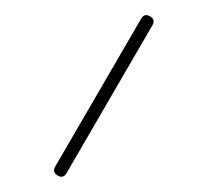

<svg xmlns="http://www.w3.org/2000/svg" viewBox="-20 -121 278 251"><path d="M55.2 108.4Q47.9 104 52.2 96.7L164.6 -96.7Q168.9 -104 176.3 -99.6Q183.6 -95.2 179.2 -87.9L66.9 105.5Q62.5 112.8 55.2 108.4Z"/></svg>

Font: Mikhak-DS2-FD Thin
Style: Regular
Weight: 100
Designer: Amin Abedi
Version: Version 3.2